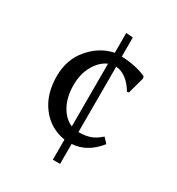

<svg xmlns="http://www.w3.org/2000/svg" viewBox="-165 -769 830 898"><g transform="rotate(30 250.0 -320.5)"><path d="M254.9 -663.1 292 -660.2V-557.1Q328.1 -556.2 366.2 -548.1Q404.3 -540 426.8 -527.8L429.2 -517.1L404.8 -428.2L395 -426.8Q375.5 -460.9 348.6 -481.2Q321.8 -501.5 293 -502.9V-149.9H296.9Q329.1 -149.9 355.5 -158.9Q381.8 -168 409.2 -192.9L434.1 -166Q374 -90.3 293 -85.9V22H253.9V-86.9Q173.8 -99.1 124 -163.6Q74.2 -228 74.2 -326.2Q74.2 -416 127.4 -478.5Q180.7 -541 254.9 -556.2ZM252.9 -157.2V-496.1Q214.4 -479.5 188.7 -434.8Q163.1 -390.1 163.1 -329.1Q163.1 -264.6 188 -219.5Q212.9 -174.3 252.9 -157.2Z"/></g></svg>

Font: Linear Smooth Low Contrast
Style: Regular
Weight: 500
Designer: Philipp H. Poll, Flanker
Foundry: Philipp H. Poll, reworked by Flanker
Version: Version 1.010 | FøM Fix